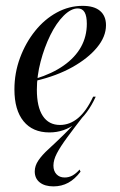

<svg xmlns="http://www.w3.org/2000/svg" viewBox="-20 -446 413 663"><path d="M164.5 197.6Q134.7 197.6 117.3 183.9Q100 170.2 100 146Q100 126.6 112.5 108.1Q125 89.5 148 68.5Q171 47.6 200.8 18.5Q230.6 -10.5 265.3 -52.4L275.8 -55.6Q237.1 -5.6 212.5 27.8Q187.9 61.3 176.2 83.9Q164.5 106.5 164.5 125.8Q164.5 144.4 175 155.6Q185.5 166.9 203.2 166.9Q217.7 166.9 230.2 160.1Q242.7 153.2 254.8 139.5L258.1 146.8Q238.7 172.6 215.7 185.1Q192.7 197.6 164.5 197.6ZM150.8 11.3Q92.7 11.3 61.3 -27.4Q29.8 -66.1 29.8 -137.1Q29.8 -194.4 49.2 -246.4Q68.5 -298.4 101.2 -339.1Q133.9 -379.8 176.2 -402.8Q218.5 -425.8 265.3 -425.8Q304.8 -425.8 325.4 -408.5Q346 -391.1 346 -358.9Q346 -319.4 314.9 -281.9Q283.9 -244.4 229.8 -214.1Q175.8 -183.9 103.2 -166.9V-174.2Q160.5 -191.9 200 -219.8Q239.5 -247.6 259.7 -283.9Q279.8 -320.2 279.8 -363.7Q279.8 -390.3 272.2 -403.6Q264.5 -416.9 248.4 -416.9Q225 -416.9 199.6 -391.5Q174.2 -366.1 153.6 -324.2Q133.1 -282.3 120.2 -233.1Q107.3 -183.9 107.3 -136.3Q107.3 -76.6 127.8 -45.6Q148.4 -14.5 187.1 -14.5Q221 -14.5 249.6 -38.3Q278.2 -62.1 301.6 -112.1H310.5Q283.1 -51.6 242.3 -20.2Q201.6 11.3 150.8 11.3Z"/></svg>

Font: Playfair 144pt SemiCondensed
Style: Italic
Weight: 400
Width: 4
Italic angle: -15.6°
Designer: Claus Eggers Sørensen
Foundry: Claus Eggers Sørensen
Version: Version 2.203